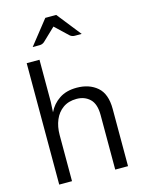

<svg xmlns="http://www.w3.org/2000/svg" viewBox="-148 -1117 901 1203"><g transform="rotate(-15 303.0 -516.0)"><path d="M528.3 -371.1V0H445.3V-354Q445.3 -425.8 411.4 -458.3Q377.4 -490.7 325.2 -490.7Q272.9 -490.7 237.1 -465.3Q201.2 -439.9 183.1 -396.5Q165 -353 165 -299.8V0H82V-787.6H165V-514.2L161.6 -447.8Q185.5 -497.6 231 -527.8Q276.4 -558.1 343.3 -558.1Q424.8 -558.1 476.6 -513.7Q528.3 -469.2 528.3 -371.1ZM189.5 -875.5Q207.5 -875.5 220.7 -887.2L303.2 -965.8L386.2 -887.2Q399.4 -875.5 417.5 -875.5H462.4L338.9 -1031.7H268.1L144.5 -875.5Z"/></g></svg>

Font: Lycee Sans
Style: Regular
Weight: 400
Designer: Justin Alvin
Foundry: Alkove Design
Version: Version 1.030